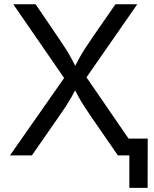

<svg xmlns="http://www.w3.org/2000/svg" viewBox="-20 -748 742 924"><path d="M27.8 0 312.5 -406.7V-337.9L43.9 -727.5H151.4L256.3 -573.2Q279.8 -539.1 294.7 -515.6Q309.6 -492.2 322 -469.7Q334.5 -447.3 350.1 -416H334Q349.6 -446.8 362.1 -469.2Q374.5 -491.7 389.9 -515.4Q405.3 -539.1 428.7 -573.2L535.6 -727.5H640.6L372.6 -341.8V-410.2L654.3 0H547.4L419.9 -184.6Q399.4 -214.8 385.3 -236.6Q371.1 -258.3 358.9 -280Q346.7 -301.8 331.5 -332H351.6Q336.9 -303.2 324.5 -281.5Q312 -259.8 297.6 -237.5Q283.2 -215.3 261.7 -184.6L133.3 0ZM602.5 156.2V0H565.9V-81.1H690.9L690.4 156.2Z"/></svg>

Font: Inter Variable
Style: Regular
Weight: 400
Designer: Rasmus Andersson
Foundry: rsms
Version: Version 4.001;git-9221beed3